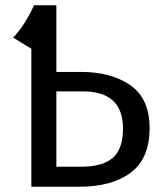

<svg xmlns="http://www.w3.org/2000/svg" viewBox="-20 -709 613 729"><path d="M281 0H99V-524L30 -566Q76 -615 109 -689H194V-436H285Q403 -436 475.5 -385Q548 -334 548 -223Q548 -107 476.5 -53.5Q405 0 281 0ZM289 -76Q369 -76 408 -109.5Q447 -143 447 -221Q447 -362 295 -362H194V-76Z"/></svg>

Font: Trujillo
Style: Regular
Weight: 400
Designer: Fira Sans original fonts by bBox Type GmbH, Carrois Corporate GbR, & Edenspiekermann AG / Changes by Cristiano Sobral
Foundry: Fira Sans original fonts by bBox Type GmbH, Carrois Corporate GbR, & Edenspiekermann AG / Changes by Cristiano Sobral
Version: Version 4.301;October 17, 2021;FontCreator 14.0.0.2814 64-bi